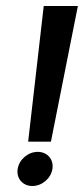

<svg xmlns="http://www.w3.org/2000/svg" viewBox="-20 -610 280 641"><path d="M39 -46C34 -14 56 11 88 11C120 11 150 -14 155 -46C160 -78 138 -103 106 -103C74 -103 44 -78 39 -46ZM126 -590 74 -137H150L240 -590Z"/></svg>

Font: Charger Sport
Style: SeBdObl
Weight: 600
Designer: Jasper
Foundry: Cannot Into Space Fonts
Version: Version 1.1